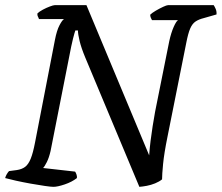

<svg xmlns="http://www.w3.org/2000/svg" viewBox="-31 -724 859 744"><path d="M176 0Q167 0 142.5 -3.5Q118 -7 87.5 -12.5Q57 -18 30 -24Q3 -30 -11 -34Q-9 -42 -4.5 -49.5Q0 -57 4 -61L34 -65Q54 -68 66.5 -77.5Q79 -87 88 -109Q97 -131 105 -173L182 -570Q189 -606 199.5 -626Q210 -646 217 -650H120Q119 -654 116 -659.5Q113 -665 114 -672Q121 -679 135 -686.5Q149 -694 162.5 -699Q176 -704 181 -704H304L547 -122Q549 -150 552.5 -178.5Q556 -207 560.5 -235Q565 -263 570 -291L625 -565Q632 -597 642 -619.5Q652 -642 659 -646H558Q556 -649 553.5 -655Q551 -661 551 -667Q558 -674 572.5 -682.5Q587 -691 601 -697.5Q615 -704 620 -704H797Q800 -700 804.5 -690Q809 -680 808 -668L759 -654Q739 -649 726.5 -640.5Q714 -632 706 -613.5Q698 -595 691 -559L618 -194Q605 -130 601 -89Q597 -48 597 -29Q586 -20 570 -13.5Q554 -7 538 -4Q522 -1 509 0L299 -502Q284 -538 277.5 -565Q271 -592 271 -606H261Q260 -603 257.5 -595Q255 -587 252 -574.5Q249 -562 245 -544L165 -139Q159 -113 150.5 -96Q142 -79 136 -73L260 -59Q263 -55 265.5 -47.5Q268 -40 267 -34Q248 -19 220 -9.5Q192 0 176 0Z"/></svg>

Font: Texturina 12pt Medium
Style: Italic
Weight: 500
Italic angle: -11°
Designer: Guillermo Torres Carreño
Foundry: Omnibus-Type
Version: Version 1.002